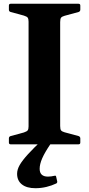

<svg xmlns="http://www.w3.org/2000/svg" viewBox="-20 -769 475 1023"><path d="M132.2 0V-749H300.6V0ZM37 0Q27.4 0 27.4 -10V-31.8Q27.4 -41.2 36.8 -44L107 -63.1Q123.7 -68.6 127.9 -75Q132.2 -81.3 132.2 -95.7V-206.8H300.6V-97.6Q300.6 -79.8 305.7 -73.9Q310.8 -68 323.9 -64.2L398.9 -44Q407.9 -40.4 407.9 -31.4V-9.6Q407.9 0 397.9 0ZM27.4 -739Q27.4 -749 37 -749H397.9Q407.9 -749 407.9 -739.4V-717.7Q407.9 -708.7 398.9 -705.1L323.9 -684.8Q310.8 -681 305.7 -675.2Q300.6 -669.3 300.6 -651.4V-542.2H132.2V-653.3Q132.2 -667.7 127.9 -674.4Q123.7 -681 107 -686L36.8 -705.1Q27.4 -707.8 27.4 -717.2ZM168.7 233.8Q122.2 233.8 96.6 213.5Q71.1 193.3 71.1 156.8Q71.1 134.6 84.9 110.3Q98.8 86 129.6 52.2Q160.4 18.5 211.1 -29.2L248 0Q218.4 43.5 204.8 74.7Q191.3 106 191.3 130.2Q191.3 172 235.6 172Q244.4 172 252.9 170.8Q261.5 169.6 271.7 167.3Q278.1 165.7 279.3 172.9L284.9 197.9Q285.9 204.1 280.3 208.3Q256 220 227.4 226.9Q198.7 233.8 168.7 233.8Z"/></svg>

Font: Hahmlet
Style: Regular
Weight: 400
Designer: Minjoo Ham & Mark Frömberg
Foundry: hypertype
Version: Version 1.002